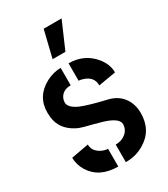

<svg xmlns="http://www.w3.org/2000/svg" viewBox="-187 -834 807 924"><g transform="rotate(-30 216.5 -372.0)"><path d="M174.8 -600.6 210.9 -749H310.5L246.1 -600.6ZM19.5 -142.6 116.2 -160.2Q116.2 -122.1 156.2 -102.5Q173.8 -93.8 190.4 -93.8V4.9Q86.9 4.9 41 -68.4Q19.5 -103.5 19.5 -142.6ZM24.4 -390.6Q24.4 -480.5 107.4 -524.4Q147.5 -544.9 187.5 -544.9V-448.2Q140.6 -448.2 125 -411.1Q121.1 -400.4 121.1 -390.6Q121.1 -361.3 171.9 -338.9Q214.8 -321.3 302.7 -300.8Q370.1 -287.1 398.4 -231.4Q413.1 -201.2 413.1 -165Q413.1 -68.4 335 -22.5Q290 4.9 232.4 4.9V-92.8Q271.5 -92.8 296.9 -119.1Q312.5 -137.7 312.5 -160.2Q312.5 -194.3 236.3 -217.8Q220.7 -222.7 187.5 -231.4Q137.7 -243.2 117.2 -251Q44.9 -283.2 29.3 -345.7Q24.4 -366.2 24.4 -390.6ZM231.4 -448.2V-544.9Q317.4 -544.9 370.1 -481.4Q403.3 -440.4 403.3 -395.5L306.6 -378.9Q306.6 -428.7 252.9 -444.3Q241.2 -448.2 231.4 -448.2Z"/></g></svg>

Font: Post No Bills Colombo
Style: Bold
Weight: 800
Designer: Kosala Senevirathne, Siva Puranthara, Lasantha Premarathna, Tharique Azeez
Foundry: Mooniak
Version: Version 1.220 ; ttfautohint (v1.5)